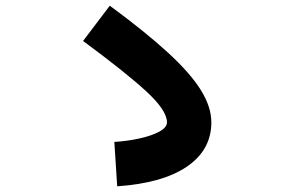

<svg xmlns="http://www.w3.org/2000/svg" viewBox="-20 -686 1040 675"><path d="M392 -31 382 -187Q429 -190 471.5 -199.5Q514 -209 540.5 -223.5Q567 -238 567 -256Q567 -298 493.5 -365.5Q420 -433 272 -542L366 -666Q491 -574 570 -501.5Q649 -429 686 -369.5Q723 -310 723 -256Q723 -159 637.5 -100.5Q552 -42 392 -31Z"/></svg>

Font: Murecho Black
Style: Regular
Weight: 900
Designer: Neil Summerour
Foundry: Positype
Version: Version 1.010; ttfautohint (v1.8.3)